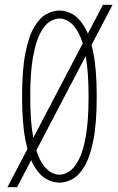

<svg xmlns="http://www.w3.org/2000/svg" viewBox="-20 -750 490 800"><path d="M449 -730 51 30H11L409 -730ZM228 11Q201 11 173.5 -3.8Q146 -18.5 123 -56.8Q100 -95 86 -165.8Q72 -236.5 72 -348Q72 -459.5 86 -529.8Q100 -600 123 -638.2Q146 -676.5 173.5 -691.2Q201 -706 228 -706Q254.5 -706 281.8 -691.2Q309 -676.5 332 -638.2Q355 -600 369 -529.8Q383 -459.5 383 -348Q383 -236.5 369 -165.8Q355 -95 332 -56.8Q309 -18.5 281.8 -3.8Q254.5 11 228 11ZM228 -22Q247.5 -22 268.5 -35.5Q289.5 -49 308 -84Q326.5 -119 337.8 -183Q349 -247 349 -348Q349 -448.5 337.8 -512.2Q326.5 -576 308 -611Q289.5 -646 268.5 -659.5Q247.5 -673 228 -673Q208 -673 186.8 -659.5Q165.5 -646 147.2 -611Q129 -576 117.5 -512.2Q106 -448.5 106 -348Q106 -247 117.5 -183Q129 -119 147.2 -84Q165.5 -49 186.8 -35.5Q208 -22 228 -22Z"/></svg>

Font: League Mono Thin Condensed
Style: Regular
Weight: 100
Width: 1
Designer: Tyler Finck
Foundry: The League of Moveable Type / Tyler Finck
Version: Version 2.300;RELEASE